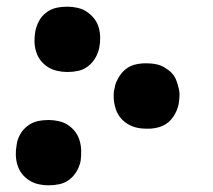

<svg xmlns="http://www.w3.org/2000/svg" viewBox="-20 -548 640 576"><path d="M182 -332Q167 -332 151.5 -335.5Q136 -339 123.5 -347Q111 -355 102 -366.5Q93 -378 88.5 -392.5Q84 -407 83.5 -422.5Q83 -438 86 -454Q89 -470 97 -485Q105 -500 119 -510.5Q133 -521 149 -524.5Q165 -528 182 -528Q197 -528 212.5 -524.5Q228 -521 240 -513Q252 -505 261.5 -493.5Q271 -482 275.5 -467.5Q280 -453 280.5 -437.5Q281 -422 278 -406Q275 -390 266.5 -375Q258 -360 244.5 -349.5Q231 -339 215 -335.5Q199 -332 182 -332ZM420 -162Q411 -162 402 -163Q393 -164 384.5 -166.5Q376 -169 368.5 -173Q361 -177 354.5 -182Q348 -187 342.5 -193.5Q337 -200 333 -207.5Q329 -215 326.5 -223.5Q324 -232 322.5 -240.5Q321 -249 321 -259.5Q321 -270 322 -276L324 -284Q325 -294 329.5 -303.5Q334 -313 340 -322Q346 -331 354 -338Q362 -345 371.5 -349.5Q381 -354 393 -356Q405 -358 412 -358H420Q429 -358 438 -357Q447 -356 455.5 -353.5Q464 -351 471 -347Q478 -343 485 -338Q492 -333 497.5 -326.5Q503 -320 506.5 -312.5Q510 -305 512.5 -296.5Q515 -288 517 -279.5Q519 -271 518.5 -260.5Q518 -250 517 -244L516 -236Q514 -226 510 -216.5Q506 -207 500 -198Q494 -189 486 -182Q478 -175 468 -170.5Q458 -166 446.5 -164Q435 -162 429 -162ZM125 8Q110 8 95 4.5Q80 1 67.5 -7Q55 -15 46 -26.5Q37 -38 32.5 -52.5Q28 -67 27.5 -82.5Q27 -98 30 -114Q32 -130 40.5 -145Q49 -160 63 -170.5Q77 -181 93 -184.5Q109 -188 126 -188Q141 -188 156.5 -184.5Q172 -181 184 -173Q196 -165 205 -153.5Q214 -142 218.5 -127.5Q223 -113 223.5 -97.5Q224 -82 222 -66Q219 -50 210.5 -35Q202 -20 188.5 -9.5Q175 1 158.5 4.5Q142 8 125 8Z"/></svg>

Font: Iosevka Aile Heavy Oblique
Style: Regular
Weight: 900
Italic angle: -9°
Designer: Belleve Invis
Foundry: Belleve Invis
Version: Version 31.1.0; ttfautohint (v1.8.4)